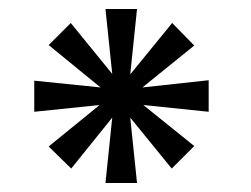

<svg xmlns="http://www.w3.org/2000/svg" viewBox="-20 -739 557 426"><path d="M284 -333H214L229 -478L138 -365L88 -414L201 -506L56 -491V-560L203 -545L88 -639L137 -688L229 -575L214 -719H284L269 -574L362 -688L411 -638L296 -545L443 -561V-491L298 -506L411 -415L361 -365L269 -478Z"/></svg>

Font: MedMera Sans Display
Style: Regular
Weight: 500
Designer: Kasper Nordkvist
Foundry: UNCUT.wtf
Version: Version 1.300